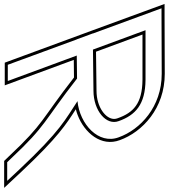

<svg xmlns="http://www.w3.org/2000/svg" viewBox="-176 -832 833 948"><g transform="rotate(90 241.0 -358.5)"><path d="M266.9 -324.1C356 -264.5 410.7 -243.2 604.4 -37L660.5 23H568.5L549.1 3C384.6 -172.6 367.5 -156.1 155.3 -321.9L41.8 -320.5L152.6 -20L167.4 20H87.4L72.6 -20L-37.6 -320H-38L-67.5 -400H-67C-103.6 -499.7 -140.2 -599.3 -176.8 -699L-191.5 -739H-151.5L132.1 -740C295.1 -740 407.2 -634 445.3 -528C483 -428.4 380.6 -335 266.9 -324.1ZM12.3 -400.5 215.4 -403C313.4 -403 389.1 -466 365.3 -528C336 -610 284 -659 161.6 -660H-83.4ZM-82.2 -397.2 76.9 35H188.9L63.2 -305.8L150.2 -306.8C361.2 -142.4 375.3 -160.5 538.2 13.3L562.1 38H695.1L615.3 -47.3C445.3 -228.3 379.5 -269.2 306.9 -315.9C317.7 -318.6 325.7 -321.2 335 -324.7C423.5 -358.1 494 -441.5 459.4 -533.2C419.4 -644.4 302.1 -755 132.1 -755L-151.5 -754H-213L-190.9 -693.8ZM22.7 -415.6 -61.9 -645H161.5C278.7 -644 323.6 -600.2 351.2 -522.8C353.7 -516.3 354.7 -510.7 354.7 -504.9C354.9 -464.7 298 -418 215.3 -418Z"/></g></svg>

Font: Nordica Plus
Style: NordicaClassicLightOpOblOl
Weight: 300
Version: Version 1.01